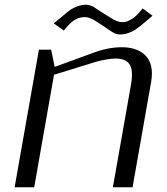

<svg xmlns="http://www.w3.org/2000/svg" viewBox="-20 -794 707 814"><path d="M535.6 -436.5Q539.6 -459.5 539.6 -477.1Q539.6 -512.7 522.5 -529.3Q505.4 -545.9 469.2 -545.9Q455.6 -545.9 429.7 -541.5Q403.8 -537.1 387.7 -532.2L209 -477.1L125 0H42L145 -583.5H196.8L211.9 -510.3L374.5 -569.8Q438.5 -593.8 496.1 -593.8Q555.2 -593.8 589.6 -565.2Q624 -536.6 624 -482.4Q624 -466.3 621.1 -448.7L542 0H458.5ZM424.8 -679.2 386.7 -704.1Q358.4 -721.7 339.8 -721.7Q333.5 -721.7 326.9 -720.5Q320.3 -719.2 315.2 -718Q310.1 -716.8 304.2 -713.4Q298.3 -710 294.4 -708Q290.5 -706.1 285.2 -701.2Q279.8 -696.3 277.1 -694.1Q274.4 -691.9 269.3 -686.3Q264.2 -680.7 262.7 -679Q261.2 -677.2 256.1 -671.4Q251 -665.5 250.5 -664.6L208 -694.8L257.8 -736.3Q271.5 -747.6 281.2 -754.2Q291 -760.7 308.8 -767.3Q326.7 -773.9 344.7 -773.9Q353.5 -773.9 362.1 -771Q370.6 -768.1 375 -765.9Q379.4 -763.7 392.1 -754.9Q404.8 -746.1 410.2 -742.7L448.7 -718.8Q477.5 -700.2 496.6 -700.2Q505.9 -700.2 514.2 -702.1Q522.5 -704.1 530.3 -708.5Q538.1 -712.9 543.7 -716.3Q549.3 -719.7 556.4 -726.8Q563.5 -733.9 566.7 -737.3Q569.8 -740.7 576.7 -748.8Q583.5 -756.8 585 -758.3L626.5 -727.1L577.1 -685.5Q563.5 -674.8 553.5 -668Q543.5 -661.1 525.6 -654.5Q507.8 -647.9 489.3 -647.9Q482.4 -647.9 477.1 -648.9Q471.7 -649.9 464.6 -653.6Q457.5 -657.2 454.3 -659.2Q451.2 -661.1 439.9 -668.7Q428.7 -676.3 424.8 -679.2Z"/></svg>

Font: Resagnicto
Style: Italic
Weight: 500
Italic angle: -10°
Version: Version 0.999